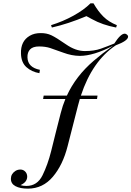

<svg xmlns="http://www.w3.org/2000/svg" viewBox="-20 -936 783 1144"><path d="M142.1 115.7Q142.1 149.4 102.1 167Q116.7 171.9 137.2 171.9Q202.1 171.9 233.4 108.4Q264.6 44.9 284.7 -35.2Q304.7 -116.2 312 -145L341.8 -262.2Q353 -306.6 369.6 -346.2H236.8L240.2 -366.2H378.4Q431.6 -482.4 538.1 -573.7Q586.4 -615.2 652.8 -663.1Q537.1 -603 455.1 -603Q407.2 -603.5 357.4 -622.1Q307.6 -640.6 278.8 -649.9Q250 -659.2 212.9 -659.2Q175.8 -659.2 159.2 -641.6Q142.6 -624 143.6 -593.8Q145.5 -534.2 217.8 -520L214.8 -500Q168.9 -507.8 137.7 -535.6Q106.4 -563.5 105 -616.2Q102.1 -690.9 157.7 -723.1Q184.6 -738.8 221.2 -738.8Q257.8 -739.3 286.6 -725.6Q315.4 -711.9 373 -671.9Q430.7 -631.8 485.8 -631.8Q541 -631.8 581.1 -646Q620.6 -660.2 661.1 -676.8Q698.7 -735.4 723.1 -735.4Q729.5 -735.4 736.3 -730Q743.2 -724.6 743.2 -717.8Q743.2 -693.4 669.9 -666Q529.8 -572.3 461.9 -366.2H561L558.1 -346.2H455.6Q450.2 -327.1 444.8 -307.1L382.8 -64.9Q354.5 46.9 294.9 117.2Q235.4 187.5 147 188Q99.6 188 72.3 173.3Q44.9 158.7 44.9 129.4Q44.9 100.1 71.8 82.5Q85 74.2 101.6 74.2Q118.2 74.2 129.9 85.9Q141.6 97.7 142.1 115.7ZM671.9 -772Q590.8 -787.1 527.3 -822.3Q502.9 -835.9 495.1 -839.8Q384.8 -793.5 289.1 -772L284.2 -786.1Q355.5 -808.1 418 -842.8Q480.5 -877.4 519 -916H537.1Q564.9 -867.7 596.7 -836.4Q628.4 -805.2 676.3 -786.1Z"/></svg>

Font: PlayfairDisplay-Italic
Style: Italic
Weight: 400
Italic angle: -14°
Designer: Claus Eggers Sørensen
Foundry: Claus Eggers Sørensen
Version: Version 1.002;PS 001.002;hotconv 1.0.70;makeotf.lib2.5.58329